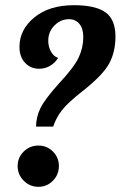

<svg xmlns="http://www.w3.org/2000/svg" viewBox="-20 -720 481 740"><path d="M55 -539Q55 -606 112.5 -653Q170 -700 265 -700Q348 -700 386.5 -672.5Q425 -645 425 -579Q425 -521 401.5 -476.5Q378 -432 301 -371Q242 -325 219 -295.5Q196 -266 185 -232H119Q119 -269 136 -303.5Q153 -338 207 -398Q265 -460 283 -498Q301 -536 301 -577Q301 -610 286 -628Q271 -646 246 -646Q214 -646 190 -622Q166 -598 166 -563Q166 -540 176.5 -521Q187 -502 204 -497Q192 -477 172.5 -466Q153 -455 131 -455Q98 -455 76.5 -478Q55 -501 55 -539ZM48 -80Q48 -113 71.5 -136Q95 -159 128 -159Q161 -159 184 -136Q207 -113 207 -80Q207 -47 184 -23.5Q161 0 128 0Q95 0 71.5 -23.5Q48 -47 48 -80Z"/></svg>

Font: Galada
Style: Regular
Weight: 400
Designer: Latin by Pablo Impallari, Bengali by Jeremie Hornus, Yoann Minet, and Juan Bruce
Foundry: black foundry
Version: Version 1.261;PS 1.261;hotconv 1.0.86;makeotf.lib2.5.63406